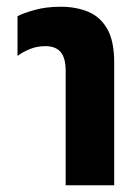

<svg xmlns="http://www.w3.org/2000/svg" viewBox="-20 -550 415 570"><path d="M175 0V-339Q175 -378 160 -395.5Q145 -413 115 -413Q90 -413 69 -404.5Q48 -396 32 -384V-502Q49 -511 83 -520.5Q117 -530 160 -530Q206 -530 242 -515Q278 -500 298.5 -464Q319 -428 319 -365V0Z"/></svg>

Font: Noto Sans Thai UI ExtCond ExtBd
Style: Regular
Weight: 800
Width: 2
Designer: Monotype Design Team
Foundry: Monotype Imaging Inc.
Version: Version 2.000